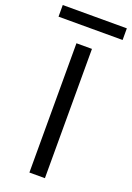

<svg xmlns="http://www.w3.org/2000/svg" viewBox="-220 -918 671 977"><g transform="rotate(20 115.5 -429.5)"><path d="M74 0V-700H158V0ZM-58 -796V-859H289V-796Z"/></g></svg>

Font: DVN - DM Sans
Style: Regular
Weight: 400
Designer: Colophon Foundry, Jonny Pinhorn
Foundry: Colophon Foundry
Version: Version 4.004;gftools[0.9.30]